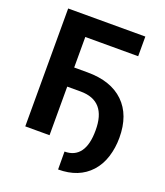

<svg xmlns="http://www.w3.org/2000/svg" viewBox="-157 -817 937 1088"><g transform="rotate(20 311.5 -272.5)"><path d="M529.8 -592.3H210.9V-408.2H291Q433.1 -408.2 510.5 -333.3Q587.9 -258.3 587.9 -121.6Q587.9 -60.1 570.6 -5.1Q553.2 49.8 517.6 88.9Q447.3 166 322.8 166L322.3 58.1Q383.8 58.1 415.3 14.6Q446.8 -28.8 446.8 -114.3Q447.8 -293 291.5 -293H210.9V0H64.5V-710.9H529.8Z"/></g></svg>

Font: SteelSelectRoboto
Style: Roboto-Bold
Weight: 700
Designer: Google
Version: Version 2.137; 2017